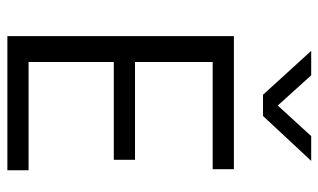

<svg xmlns="http://www.w3.org/2000/svg" viewBox="-196 -690 885 534"><g transform="rotate(90 247.0 -422.5)"><path d="M80 -630H450V-571H152V-355H424V-296H152V-59H453V0H80ZM121 -845H189L273 -752L358 -845H427L302 -711H243Z"/></g></svg>

Font: Mukta Vaani Light
Style: Regular
Weight: 300
Designer: Noopur Datye, Girish Dalvi, Yashodeep Gholap, Pallavi Karambelkar
Foundry: Ek Type
Version: Version 2.538;PS 1.000;hotconv 16.6.51;makeotf.lib2.5.65220;